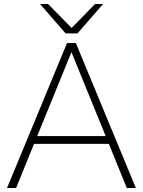

<svg xmlns="http://www.w3.org/2000/svg" viewBox="-20 -934 710 954"><path d="M610 0H655L357 -720H313L15 0H60L149 -219H521ZM165 -258 335 -675 505 -258ZM179 -914 306 -768H365L492 -914H452L336 -795L219 -914Z"/></svg>

Font: Aspekta 150
Style: Regular
Weight: 150
Designer: Ivo Dolenc
Version: Version 2.000